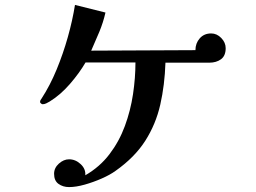

<svg xmlns="http://www.w3.org/2000/svg" viewBox="-20 -756 1040 781"><path d="M898 -560Q898 -529 879 -515Q860 -501 831 -501H653Q650 -410 632 -330.5Q614 -251 571 -183.5Q528 -116 450 -61Q428 -45 394 -30Q360 -15 324.5 -5Q289 5 261 5Q236 5 218 -8Q200 -21 200 -49Q200 -73 219.5 -90.5Q239 -108 261 -108Q287 -108 308 -88.5Q329 -69 327 -43Q386 -77 425.5 -129Q465 -181 488 -243.5Q511 -306 521 -372.5Q531 -439 531 -502H328Q303 -459 264.5 -414.5Q226 -370 182 -343Q175 -339 168 -335.5Q161 -332 153 -332Q151 -332 147 -335Q143 -338 143 -341Q143 -346 145 -349Q147 -352 149 -355Q184 -409 210.5 -473.5Q237 -538 256 -605.5Q275 -673 285 -736L409 -705Q400 -665 384 -626.5Q368 -588 351 -550L775 -552Q775 -580 792.5 -600Q810 -620 839 -620Q862 -620 880 -601.5Q898 -583 898 -560Z"/></svg>

Font: Kaisei Decol
Style: Bold
Weight: 700
Designer: Font-Kai, 金井和夫
Foundry: KAZUO KANAI
Version: Version 5.003